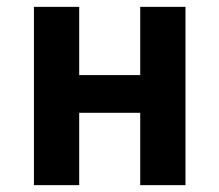

<svg xmlns="http://www.w3.org/2000/svg" viewBox="-20 -540 640 560"><path d="M79 0V-520H211V-321H389V-520H521V0H389V-211H211V0Z"/></svg>

Font: Iosevka SS04 XBd Ex
Style: Regular
Weight: 800
Width: 7
Monospace: yes
Designer: Belleve Invis
Foundry: Belleve Invis
Version: Version 19.0.0; ttfautohint (v1.8.4)